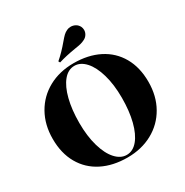

<svg xmlns="http://www.w3.org/2000/svg" viewBox="-212 -1116 1251 1300"><g transform="rotate(-30 413.5 -466.0)"><path d="M36.1 0ZM520 -945.8Q539.6 -945.8 556.6 -936.3Q573.7 -926.8 583 -908.2Q588.9 -895 588.9 -881.8Q588.9 -863.8 578.9 -847.7Q568.8 -831.5 551.3 -823.2Q535.6 -814.9 518.6 -810.8Q501.5 -806.6 471.7 -802.2Q396.5 -790 337.9 -772L331.1 -784.2Q379.9 -825.7 427.2 -882.8Q448.2 -907.7 460.4 -919.4Q472.7 -931.2 489.3 -939Q502.9 -945.8 520 -945.8ZM790.5 -359.9Q790.5 -249.5 742.4 -164.6Q694.3 -79.6 608.4 -32.7Q522.5 14.2 412.6 14.2Q299.3 14.2 214.4 -28.8Q129.4 -71.8 82.5 -153.6Q35.6 -235.4 35.6 -348.1Q35.6 -458.5 83.7 -543.5Q131.8 -628.4 217.5 -675.3Q303.2 -722.2 413.6 -722.2Q526.9 -722.2 611.8 -679.2Q696.8 -636.2 743.7 -554.4Q790.5 -472.7 790.5 -359.9ZM245.6 -352.1Q245.6 -248.5 268.6 -169.2Q291.5 -89.8 330.6 -46.9Q369.6 -3.9 416.5 -3.9Q465.8 -3.9 502.9 -48.6Q540 -93.3 560.3 -173.1Q580.6 -252.9 580.6 -356Q580.6 -459.5 557.6 -538.8Q534.7 -618.2 495.6 -661.1Q456.5 -704.1 409.7 -704.1Q360.4 -704.1 323.2 -659.4Q286.1 -614.7 265.9 -534.9Q245.6 -455.1 245.6 -352.1Z"/></g></svg>

Font: TypoPRO Playfair Display SC
Style: Regular
Weight: 900
Designer: Claus Eggers Sørensen
Foundry: Claus Eggers Sørensen
Version: Version 1.004;PS 001.004;hotconv 1.0.70;makeotf.lib2.5.58329